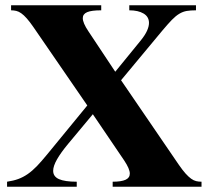

<svg xmlns="http://www.w3.org/2000/svg" viewBox="-20 -708 791 728"><path d="M407.2 0V-19Q439.9 -19 456.1 -26.4Q472.2 -33.7 472.2 -49.8Q472.2 -67.4 451.2 -99.1L332 -274.9L238.8 -163.1Q210.4 -128.9 196 -103.5Q181.6 -78.1 181.6 -60.5Q181.6 -38.6 203.6 -28.8Q225.6 -19 271 -19V0H6.8V-19Q30.8 -22.5 49.3 -29.3Q67.9 -36.1 85.2 -48.1Q102.5 -60.1 119.9 -78.1Q137.2 -96.2 159.2 -123L311 -308.1L106.9 -605Q92.8 -625.5 81.5 -638.2Q70.3 -650.9 60.5 -657.7Q50.8 -664.6 41.5 -666.7Q32.2 -668.9 22 -668.9V-688H363.8V-668.9Q327.1 -668.9 310.5 -661.9Q293.9 -654.8 293.9 -639.2Q293.9 -621.1 314.9 -589.8L417 -436L514.2 -555.2Q530.3 -575.2 537.6 -591.6Q544.9 -607.9 544.9 -621.1Q544.9 -644.5 524.4 -656.7Q503.9 -668.9 470.2 -668.9V-688H723.1V-668.9Q702.6 -668.9 688.2 -666.5Q673.8 -664.1 660.2 -656Q646.5 -647.9 631.8 -632.8Q617.2 -617.7 596.2 -592.8L439 -403.8L658.2 -83Q672.4 -62.5 683.6 -50Q694.8 -37.6 704.6 -30.5Q714.4 -23.4 723.9 -21.2Q733.4 -19 744.1 -19V0Z"/></svg>

Font: Tai Heritage Pro
Style: Bold
Weight: 700
Designer: Faah Baccam, Walt Agee, Victor Gaultney, Annie Olsen, Eric Hays
Foundry: SIL International
Version: Version 2.600